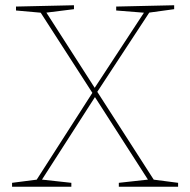

<svg xmlns="http://www.w3.org/2000/svg" viewBox="-20 -712 724 732"><path d="M570 -21 559 -28 659 -15V0H433V-15L551 -28L548 -21L338 -348H346L136 -21L133 -28L252 -15V0H26V-15L127 -28L116 -21L336 -364V-352L131 -670L142 -663L41 -672V-687L262 -692V-677L150 -663L153 -670L345 -371H337L533 -670L536 -663L423 -672V-687L644 -692V-677L542 -663L553 -670L347 -356V-368Z"/></svg>

Font: Bitter Thin
Style: Regular
Weight: 100
Designer: Sol Matas, and Bitter project Authors
Foundry: Sol Matas
Version: Version 2.002